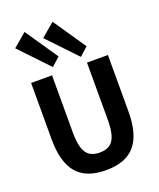

<svg xmlns="http://www.w3.org/2000/svg" viewBox="-167 -1023 934 1131"><g transform="rotate(-20 300.5 -458.0)"><path d="M300.3 7.2Q175.9 7.2 117.7 -61.9Q59.5 -130.9 59.5 -271.8V-627H190.7V-270.5Q190.7 -210.9 201.5 -173.9Q212.4 -136.8 236.6 -120Q260.8 -103.2 300.3 -103.2Q340.1 -103.2 364.1 -120Q388.2 -136.8 399 -173.9Q409.8 -210.9 409.8 -270.5V-627H541V-271.8Q541 -130.9 483 -61.9Q425 7.2 300.3 7.2ZM387.9 -671 216.9 -850.8 301.4 -922.6 440.6 -718.5ZM212.3 -671 41.3 -850.8 125.8 -922.6 265 -718.5Z"/></g></svg>

Font: Anaheim
Style: Regular
Weight: 400
Designer: Vernon Adams
Foundry: Vernon Adams
Version: Version 2.001